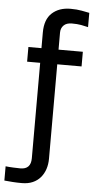

<svg xmlns="http://www.w3.org/2000/svg" viewBox="-90 -742 466 952"><g transform="rotate(5 142.5 -266.0)"><path d="M180 -427V43Q180 71 172 95Q164 119 148.5 137Q133 155 110 165Q87 175 56 175Q32 175 10.5 173.5Q-11 172 -31 170V99Q-15 101 8 102Q31 103 43 103Q95 103 95 48V-427H30V-500H95V-578Q95 -643 130 -675Q165 -707 222 -707Q254 -707 277.5 -702.5Q301 -698 316 -695V-624Q300 -628 281 -631.5Q262 -635 235 -635Q208 -635 194 -621Q180 -607 180 -585V-500H301V-427Z"/></g></svg>

Font: Share
Style: Regular
Weight: 400
Designer: Ralph du Carrois
Version: Version 1.002